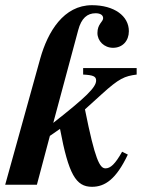

<svg xmlns="http://www.w3.org/2000/svg" viewBox="-43 -711 563 739"><path d="M483 -449H277V-424C316 -422 327 -417 327 -401C327 -375 288 -337 162 -238L258 -595C270 -641 293 -660 325 -660C343 -660 354 -653 354 -641C354 -627 332 -619 332 -584C332 -553 358 -527 392 -527C429 -527 453 -554 453 -591C453 -650 396 -691 311 -691C202 -691 141 -589 112 -486L-23 0H99L149 -188L188 -215C221 -40 249 8 311 8C361 8 404 -21 449 -116L427 -127C400 -79 382 -63 363 -63C341 -63 323 -95 284 -290L348 -348C416 -410 437 -418 483 -424Z"/></svg>

Font: STIXGeneral
Style: Bold Italic
Weight: 700
Italic angle: -16.33°
Designer: MicroPress Inc., with final additions and corrections provided by Coen Hoffman, Elsevier (retired)
Version: Version 1.1.0